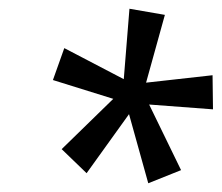

<svg xmlns="http://www.w3.org/2000/svg" viewBox="-20 -784 507 439"><path d="M319 -365 394 -395 321 -545 467 -534 466 -612 314 -595 357 -750 276 -764 263 -603 127 -674 101 -601 239 -558 121 -443 178 -388 275 -523Z"/></svg>

Font: Noto Sans Display SemiCondensed
Style: Italic
Weight: 400
Width: 4
Italic angle: -12°
Designer: Monotype Design Team
Foundry: Monotype Imaging Inc.
Version: Version 1.900